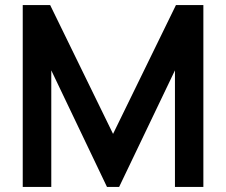

<svg xmlns="http://www.w3.org/2000/svg" viewBox="-20 -740 895 760"><path d="M70 0V-720H178.5L427.5 -210L676.5 -720H785V0H672.5V-461.5L451.5 0H403.5L183 -461.5V0Z"/></svg>

Font: Manrope ExtraLight
Style: Bold
Weight: 700
Version: Version 4.504